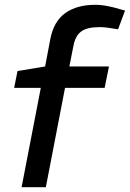

<svg xmlns="http://www.w3.org/2000/svg" viewBox="-20 -780 541 800"><path d="M70 0 150 -414H39L53 -484L168 -503L190 -619Q204 -691 252 -725.5Q300 -760 377 -760Q402 -760 431.5 -754Q461 -748 479 -742L501 -736L472 -658L459 -660Q443 -663 426 -665Q409 -667 395 -667Q343 -667 318.5 -649Q294 -631 286 -589L269 -503H434L416 -414H251L171 0Z"/></svg>

Font: REM
Style: Italic
Weight: 400
Italic angle: -11°
Designer: Octavio Pardo
Foundry: Ashler Design
Version: Version 1.005;gftools[0.9.28]